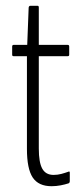

<svg xmlns="http://www.w3.org/2000/svg" viewBox="-20 -637 287 663"><path d="M158 6Q113 6 93 -24Q73 -54 73 -123V-443H27Q22 -443 22 -448V-476Q22 -482 27 -482H74L79 -611Q80 -617 85 -617H110Q114 -617 114 -611V-482H214Q219 -482 219 -476V-448Q219 -443 214 -443H114V-124Q114 -76 126 -54.5Q138 -33 165 -33Q179 -33 192 -36.5Q205 -40 216 -44Q221 -47 221 -40V-12Q221 -6 217 -4Q205 0 189.5 3Q174 6 158 6Z"/></svg>

Font: Sofia Sans Extra Condensed Light
Style: Regular
Weight: 300
Designer: Botio Nikoltchev, Ani Petrova
Foundry: lettersoup
Version: Version 4.101